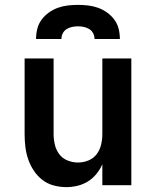

<svg xmlns="http://www.w3.org/2000/svg" viewBox="-20 -760 640 788"><path d="M252 8Q226 8 200 1Q174 -6 153.5 -22Q133 -38 118.5 -60Q104 -82 95.5 -107Q87 -132 84 -158Q81 -184 81 -210V-520H200V-210Q200 -188 205 -166.5Q210 -145 223 -127.5Q236 -110 257 -101.5Q278 -93 300 -93Q322 -93 343 -101.5Q364 -110 377 -127.5Q390 -145 395 -166.5Q400 -188 400 -210V-520H519V0H400V-86Q391 -65 376 -46.5Q361 -28 341 -15.5Q321 -3 298 2.5Q275 8 252 8ZM128 -600Q128 -621 133 -641.5Q138 -662 150.5 -679Q163 -696 180.5 -708.5Q198 -721 217.5 -728Q237 -735 258 -737.5Q279 -740 300 -740Q321 -740 342 -737.5Q363 -735 382.5 -728Q402 -721 419.5 -708.5Q437 -696 449.5 -679Q462 -662 467 -641.5Q472 -621 472 -600H368Q368 -612 362.5 -623Q357 -634 346.5 -640.5Q336 -647 324 -649.5Q312 -652 300 -652Q288 -652 276 -649.5Q264 -647 253.5 -640.5Q243 -634 237.5 -623Q232 -612 232 -600Z"/></svg>

Font: Zed Sans Extended
Style: Bold
Weight: 700
Width: 7
Designer: Belleve Invis
Foundry: Belleve Invis
Version: Version 1.0.0; ttfautohint (v1.8.4)